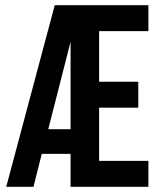

<svg xmlns="http://www.w3.org/2000/svg" viewBox="-20 -720 620 740"><path d="M362 -405H513V-305H362V-100H552V0H252V-127H141L109 0H4L191 -700H552V-600H362ZM252 -222V-559L166 -222Z"/></svg>

Font: Adderley Bold
Style: Regular
Weight: 700
Designer: gorohovskiy
Version: Version 1.003 November 13, 2017